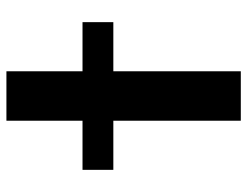

<svg xmlns="http://www.w3.org/2000/svg" viewBox="-106 -664 770 598"><g transform="rotate(90 279.0 -365.0)"><path d="M49 -237V-333H202V-730H356V-333H509V-237H356V0H202V-237Z"/></g></svg>

Font: Mplus 1p Bold
Style: Bold
Weight: 700
Version: Version 1.061